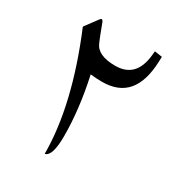

<svg xmlns="http://www.w3.org/2000/svg" viewBox="-168 -817 866 929"><g transform="rotate(30 265.5 -352.5)"><path d="M217.8 -445.8C240.7 -443.4 262.2 -441.9 282.2 -441.9C405.3 -441.9 466.8 -515.1 472.7 -663.6L473.6 -691.4L431.2 -697.8L428.7 -673.3C419.4 -585 376.5 -541 299.3 -541C233.4 -541 193.4 -559.6 178.2 -596.7C170.4 -613.8 159.7 -641.6 145.5 -679.7C141.6 -690.9 140.1 -694.3 136.2 -700.7C131.8 -706.5 127 -704.6 121.1 -696.8L69.3 -627C168 -390.6 217.3 -182.1 217.3 -1.5C243.2 -6.8 255.9 -47.4 255.9 -123C255.9 -222.2 243.2 -330.1 217.8 -445.8Z"/></g></svg>

Font: Parastoo
Style: Regular
Weight: 400
Foundry: Saber Rastikerdar (saber.rastikerdar@gmail.com)
Version: Version 2.0.1